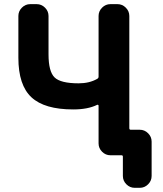

<svg xmlns="http://www.w3.org/2000/svg" viewBox="-20 -775 793 933"><path d="M459 -261.7Q459 -263.7 457 -265.1Q455.1 -266.6 452.1 -265.6Q407.2 -243.2 335.9 -243.2Q196.3 -243.2 132.8 -302.2Q69.3 -361.3 69.3 -494.1V-697.3Q69.3 -720.7 86.4 -737.8Q103.5 -754.9 127 -754.9H158.2Q181.6 -754.9 198.7 -737.8Q215.8 -720.7 215.8 -697.3V-510.7Q215.8 -427.7 245.1 -398.9Q274.4 -370.1 362.3 -370.1Q414.1 -370.1 452.1 -391.6Q459 -395.5 459 -402.3V-697.3Q459 -720.7 476.1 -737.8Q493.2 -754.9 516.6 -754.9H550.8Q574.2 -754.9 591.3 -737.8Q608.4 -720.7 608.4 -697.3V-152.3Q608.4 -144.5 615.2 -144.5H659.2Q682.6 -144.5 699.7 -127.4Q716.8 -110.4 716.8 -86.9V80.1Q716.8 103.5 699.7 120.6Q682.6 137.7 659.2 137.7H634.8Q611.3 137.7 594.2 120.6Q577.1 103.5 577.1 80.1V-13.7Q577.1 -20.5 570.3 -20.5H555.7H516.6Q493.2 -20.5 476.1 -37.6Q459 -54.7 459 -78.1Z"/></svg>

Font: Gen Jyuu Gothic Bold
Style: Bold
Weight: 700
Designer: [Source Han Sans]
Ryoko NISHIZUKA  (kana & ideographs); Paul D. Hunt (Latin, Greek & Cyrillic); Wenlong ZHANG  (bopomofo
Version: Version 1.002.20150607